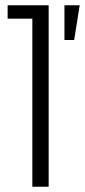

<svg xmlns="http://www.w3.org/2000/svg" viewBox="-20 -710 323 730"><path d="M103 0V-639H9V-690H165V0ZM225 -558V-690H283L262 -558Z"/></svg>

Font: Mozilla Headline ExtraLight
Style: Regular
Weight: 200
Designer: Studio DRAMA
Foundry: Studio DRAMA
Version: Version 1.000